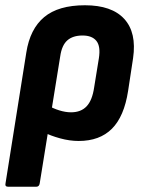

<svg xmlns="http://www.w3.org/2000/svg" viewBox="-25 -525 550 730"><path d="M6 185Q-7 185 -4 172L75 -325Q89 -415 143 -460Q197 -505 298 -505Q400 -505 447.5 -453Q495 -401 481 -304L462 -179Q447 -82 400.5 -35.5Q354 11 274 11Q240 11 203.5 1Q167 -9 142 -22L156 -125Q176 -113 200 -105.5Q224 -98 245 -98Q283 -98 304.5 -121Q326 -144 333 -193L351 -304Q358 -349 341.5 -369.5Q325 -390 289 -390Q252 -390 231 -371.5Q210 -353 204 -311L126 172Q124 185 113 185Z"/></svg>

Font: Sofia Sans Semi Condensed ExtraBold
Style: Italic
Weight: 800
Italic angle: -9°
Version: Version 4.100